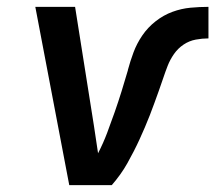

<svg xmlns="http://www.w3.org/2000/svg" viewBox="-20 -540 640 560"><path d="M182 0 83 -520H199L254 -173Q257 -153 260 -133Q263 -113 266 -93Q281 -122 292.5 -152.5Q304 -183 314.5 -213Q325 -243 334.5 -273.5Q344 -304 353 -335V-336Q360 -362 369.5 -387.5Q379 -413 395 -436.5Q411 -460 434 -478Q457 -496 483 -505.5Q509 -515 535.5 -517.5Q562 -520 588 -520V-428Q570 -428 551 -424.5Q532 -421 515.5 -410Q499 -399 487.5 -382.5Q476 -366 469 -348Q462 -330 456 -312Q450 -294 443.5 -276Q437 -258 430.5 -240Q424 -222 417 -204Q410 -186 402.5 -168.5Q395 -151 387 -133.5Q379 -116 370 -98.5Q361 -81 351.5 -64Q342 -47 330.5 -31Q319 -15 306 0Z"/></svg>

Font: Iosevka SS04 SmBd Ex Obl
Style: Regular
Weight: 600
Width: 7
Italic angle: -9°
Monospace: yes
Designer: Belleve Invis
Foundry: Belleve Invis
Version: Version 19.0.0; ttfautohint (v1.8.4)